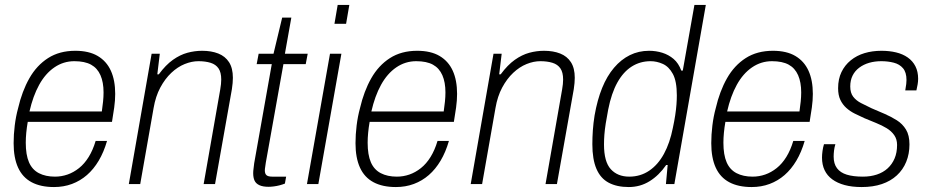

<svg xmlns="http://www.w3.org/2000/svg" viewBox="-20 -743 3749 775"><path d="M198 12Q144 12 107.5 -7.5Q71 -27 53 -66.5Q35 -106 35 -165Q35 -200 39.5 -236.5Q44 -273 53 -306Q69 -375 98.5 -427Q128 -479 174 -508.5Q220 -538 284 -538Q339 -538 374.5 -517Q410 -496 427.5 -457.5Q445 -419 445 -364Q445 -338 441 -309Q437 -280 432 -251H92Q88 -228 86 -207Q84 -186 84 -167Q84 -118 97 -88Q110 -58 137 -44Q164 -30 202 -30Q228 -30 252.5 -38.5Q277 -47 299 -64.5Q321 -82 338 -109.5Q355 -137 366 -174H412Q399 -129 378.5 -94.5Q358 -60 331 -36.5Q304 -13 270.5 -0.5Q237 12 198 12ZM99 -293H391Q394 -314 396 -333Q398 -352 398 -370Q398 -411 385.5 -439.5Q373 -468 347.5 -482Q322 -496 280 -496Q236 -496 199.5 -471Q163 -446 138 -400.5Q113 -355 99 -293Z M500 0 592 -526H625L615 -443H621Q649 -481 678 -501.5Q707 -522 736.5 -530Q766 -538 796 -538Q833 -538 861 -527Q889 -516 904.5 -492Q920 -468 920 -429Q920 -419 919 -407.5Q918 -396 916 -383L848 0H802L869 -382Q871 -393 872 -403.5Q873 -414 873 -422Q873 -451 862 -467Q851 -483 830 -489.5Q809 -496 781 -496Q754 -496 725.5 -484.5Q697 -473 671.5 -449Q646 -425 627 -389.5Q608 -354 600 -307L546 0Z M1064 11Q1041 11 1027 4.5Q1013 -2 1007.5 -14Q1002 -26 1002 -44Q1002 -53 1003.5 -63Q1005 -73 1006 -84L1077 -484H1016L1024 -526H1084L1119 -672H1156L1130 -526H1222L1214 -484H1124L1053 -87Q1052 -78 1050.5 -69.5Q1049 -61 1049 -55Q1049 -42 1055.5 -36Q1062 -30 1079 -30H1135L1130 -2Q1120 2 1108.5 5Q1097 8 1085 9.5Q1073 11 1064 11Z M1330 -647 1343 -723H1390L1377 -647ZM1219 0 1312 -526H1358L1265 0Z M1578 12Q1524 12 1487.5 -7.5Q1451 -27 1433 -66.5Q1415 -106 1415 -165Q1415 -200 1419.5 -236.5Q1424 -273 1433 -306Q1449 -375 1478.5 -427Q1508 -479 1554 -508.5Q1600 -538 1664 -538Q1719 -538 1754.5 -517Q1790 -496 1807.5 -457.5Q1825 -419 1825 -364Q1825 -338 1821 -309Q1817 -280 1812 -251H1472Q1468 -228 1466 -207Q1464 -186 1464 -167Q1464 -118 1477 -88Q1490 -58 1517 -44Q1544 -30 1582 -30Q1608 -30 1632.5 -38.5Q1657 -47 1679 -64.5Q1701 -82 1718 -109.5Q1735 -137 1746 -174H1792Q1779 -129 1758.5 -94.5Q1738 -60 1711 -36.5Q1684 -13 1650.5 -0.5Q1617 12 1578 12ZM1479 -293H1771Q1774 -314 1776 -333Q1778 -352 1778 -370Q1778 -411 1765.5 -439.5Q1753 -468 1727.5 -482Q1702 -496 1660 -496Q1616 -496 1579.5 -471Q1543 -446 1518 -400.5Q1493 -355 1479 -293Z M1880 0 1972 -526H2005L1995 -443H2001Q2029 -481 2058 -501.5Q2087 -522 2116.5 -530Q2146 -538 2176 -538Q2213 -538 2241 -527Q2269 -516 2284.5 -492Q2300 -468 2300 -429Q2300 -419 2299 -407.5Q2298 -396 2296 -383L2228 0H2182L2249 -382Q2251 -393 2252 -403.5Q2253 -414 2253 -422Q2253 -451 2242 -467Q2231 -483 2210 -489.5Q2189 -496 2161 -496Q2134 -496 2105.5 -484.5Q2077 -473 2051.5 -449Q2026 -425 2007 -389.5Q1988 -354 1980 -307L1926 0Z M2518 12Q2470 12 2437 -5.5Q2404 -23 2387.5 -61.5Q2371 -100 2371 -161Q2371 -188 2373 -217Q2375 -246 2380 -277Q2391 -340 2410.5 -388Q2430 -436 2458.5 -469.5Q2487 -503 2522.5 -520.5Q2558 -538 2600 -538Q2628 -538 2653.5 -530Q2679 -522 2699 -505Q2719 -488 2730 -458H2736L2783 -723H2829L2702 0H2668L2675 -77H2669Q2640 -35 2602 -11.5Q2564 12 2518 12ZM2520 -30Q2565 -30 2600.5 -54Q2636 -78 2660 -122Q2684 -166 2696 -227Q2702 -255 2705.5 -278Q2709 -301 2710.5 -321Q2712 -341 2712 -358Q2712 -415 2696 -444.5Q2680 -474 2655.5 -485Q2631 -496 2606 -496Q2564 -496 2530 -474.5Q2496 -453 2472 -410Q2448 -367 2435 -301Q2429 -270 2425 -244.5Q2421 -219 2419.5 -198.5Q2418 -178 2418 -160Q2418 -90 2445.5 -60Q2473 -30 2520 -30Z M3014 12Q2960 12 2923.5 -7.5Q2887 -27 2869 -66.5Q2851 -106 2851 -165Q2851 -200 2855.5 -236.5Q2860 -273 2869 -306Q2885 -375 2914.5 -427Q2944 -479 2990 -508.5Q3036 -538 3100 -538Q3155 -538 3190.5 -517Q3226 -496 3243.5 -457.5Q3261 -419 3261 -364Q3261 -338 3257 -309Q3253 -280 3248 -251H2908Q2904 -228 2902 -207Q2900 -186 2900 -167Q2900 -118 2913 -88Q2926 -58 2953 -44Q2980 -30 3018 -30Q3044 -30 3068.5 -38.5Q3093 -47 3115 -64.5Q3137 -82 3154 -109.5Q3171 -137 3182 -174H3228Q3215 -129 3194.5 -94.5Q3174 -60 3147 -36.5Q3120 -13 3086.5 -0.5Q3053 12 3014 12ZM2915 -293H3207Q3210 -314 3212 -333Q3214 -352 3214 -370Q3214 -411 3201.5 -439.5Q3189 -468 3163.5 -482Q3138 -496 3096 -496Q3052 -496 3015.5 -471Q2979 -446 2954 -400.5Q2929 -355 2915 -293Z M3458 12Q3419 12 3389.5 4Q3360 -4 3339.5 -19Q3319 -34 3308.5 -56Q3298 -78 3298 -107Q3298 -119 3300 -133.5Q3302 -148 3306 -161H3352Q3348 -148 3346.5 -135Q3345 -122 3345 -111Q3345 -82 3358.5 -64Q3372 -46 3398 -38Q3424 -30 3463 -30Q3494 -30 3519.5 -38.5Q3545 -47 3563 -63.5Q3581 -80 3591 -103.5Q3601 -127 3601 -158Q3601 -181 3589.5 -197.5Q3578 -214 3559 -225.5Q3540 -237 3516.5 -246.5Q3493 -256 3469 -266Q3449 -275 3430 -284.5Q3411 -294 3396 -307.5Q3381 -321 3372 -340Q3363 -359 3363 -387Q3363 -424 3376.5 -452Q3390 -480 3414 -499.5Q3438 -519 3469.5 -528.5Q3501 -538 3538 -538Q3570 -538 3597 -531.5Q3624 -525 3644 -511Q3664 -497 3675 -475.5Q3686 -454 3686 -425Q3686 -414 3684 -402.5Q3682 -391 3679 -378H3634Q3637 -395 3638 -404Q3639 -413 3639 -420Q3639 -451 3625 -467.5Q3611 -484 3587.5 -490Q3564 -496 3537 -496Q3511 -496 3488.5 -489.5Q3466 -483 3448.5 -470Q3431 -457 3421.5 -438Q3412 -419 3412 -394Q3412 -368 3424 -352.5Q3436 -337 3455.5 -327Q3475 -317 3498 -306Q3524 -295 3550.5 -283.5Q3577 -272 3600 -257.5Q3623 -243 3637 -220Q3651 -197 3651 -160Q3651 -122 3638 -90Q3625 -58 3600 -35Q3575 -12 3539.5 0Q3504 12 3458 12Z"/></svg>

Font: Archivo SemiCondensed Thin
Style: Italic
Weight: 250
Width: 4
Italic angle: -10°
Designer: Hector Gatti
Foundry: Omnibus-Type
Version: Version 2.001